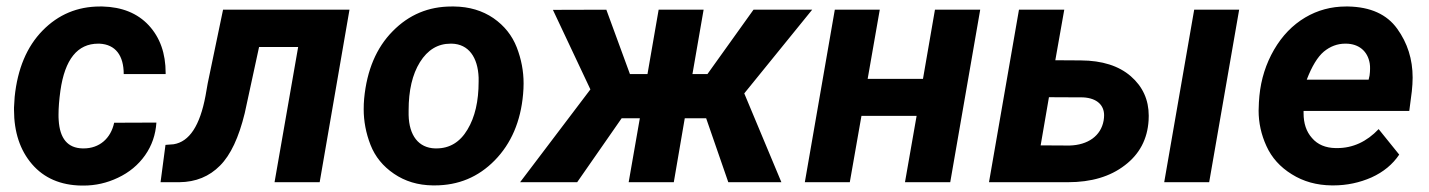

<svg xmlns="http://www.w3.org/2000/svg" viewBox="-20 -558 4375 588"><path d="M232.9 -103.5C187.5 -104.5 163.1 -133.3 159.7 -190.4C159.2 -195.8 159.2 -201.2 159.2 -206.5C159.2 -227.5 161.1 -252.4 165 -280.3C178.7 -376.5 217.3 -424.3 280.8 -424.3C282.2 -424.3 283.2 -424.3 284.7 -424.3C334 -421.9 358.9 -387.7 358.9 -331.1H487.3C487.3 -332 487.3 -333.5 487.3 -334.5C487.3 -394.5 470.2 -442.9 435.5 -480.5C400.9 -517.6 353.5 -536.6 293.9 -538.1C291 -538.1 288.6 -538.1 286.1 -538.1C217.3 -538.1 158.7 -513.7 110.4 -464.4C62 -415 33.7 -347.2 24.9 -261.2L22.9 -229C22.9 -226.6 22.9 -224.1 22.9 -221.7C22.9 -153.3 41.5 -97.7 78.1 -55.2C114.7 -12.7 165.5 9.3 229.5 10.3C231.4 10.3 233.9 10.3 235.8 10.3C272.5 10.3 307.6 2.4 341.3 -13.7C375.5 -29.8 403.3 -52.7 424.3 -82.5C445.3 -112.3 456.5 -145.5 459 -182.6L329.6 -182.1C319.3 -133.8 284.2 -103.5 236.3 -103.5C234.9 -103.5 233.9 -103.5 232.9 -103.5Z M663.1 -528.3 616.2 -303.2 609.4 -264.6C592.3 -173.3 560.1 -124 511.7 -116.2L486.8 -114.3L471.7 0H529.3C579.6 -0.5 621.1 -17.6 653.8 -50.8C686.5 -83.5 711.4 -137.2 729.5 -211.4L773.4 -414.1H893.1L820.8 0H959L1050.3 -528.3Z M1370.6 -538.1C1367.7 -538.1 1365.2 -538.1 1362.8 -538.1C1292.5 -538.1 1232.4 -513.2 1182.6 -462.4C1132.8 -412.1 1103.5 -343.3 1095.2 -255.9C1094.2 -245.1 1093.8 -234.4 1093.8 -223.6C1093.8 -187 1100.6 -150.4 1114.7 -114.3C1128.9 -78.1 1152.8 -48.8 1186.5 -25.9C1220.2 -2.9 1259.8 9.3 1305.7 9.8C1307.6 9.8 1309.1 9.8 1311 9.8C1383.8 9.8 1444.8 -15.6 1495.1 -66.9C1545.4 -118.2 1574.7 -186 1582 -270C1583 -281.2 1583.5 -292 1583.5 -302.7C1583.5 -339.8 1576.7 -376.5 1562.5 -413.1C1548.3 -449.2 1524.9 -479 1491.2 -502.4C1457.5 -525.4 1417 -537.6 1370.6 -538.1ZM1231.4 -205.6C1231.4 -210.4 1231.4 -215.3 1231.4 -220.2C1231.4 -280.8 1242.7 -330.1 1266.1 -367.7C1289.6 -405.3 1320.8 -424.3 1359.9 -424.3C1361.3 -424.3 1362.3 -424.3 1363.8 -424.3C1415 -422.9 1443.4 -382.8 1445.8 -320.3C1445.8 -316.4 1445.8 -312 1445.8 -308.1C1445.8 -248 1434.6 -199.2 1411.6 -161.1C1388.7 -122.6 1356.9 -103.5 1316.4 -103.5C1314.9 -103.5 1314 -103.5 1312.5 -103.5C1261.7 -105 1232.9 -143.1 1231.4 -205.6Z M2210.4 0H2373L2259.3 -272L2467.3 -528.3H2287.6L2146.5 -331.1H2100.6L2134.8 -528.3H1997.1L1962.9 -331.1H1909.2L1836.9 -528.3L1673.3 -527.8L1788.1 -284.2L1572.8 0H1747.6L1883.8 -195.8H1939.5L1905.3 0H2043.5L2077.1 -195.8H2142.6Z M2981.9 -528.3H2843.3L2806.6 -316.4H2637.2L2674.3 -528.3H2536.6L2444.8 0H2582.5L2618.2 -203.1H2787.1L2751.5 0H2890.1Z M3239.3 -528.3H3100.6L3008.8 0H3251C3321.8 0 3379.9 -17.1 3424.8 -51.8C3469.7 -85.9 3494.1 -131.8 3497.6 -189.5C3498 -194.3 3498 -198.7 3498 -203.6C3498 -252.4 3479.5 -293 3442.9 -324.7C3406.2 -356.4 3355.5 -372.6 3290 -373L3211.9 -373.5ZM3774.9 -528.3H3637.2L3545.4 0H3683.1ZM3297.4 -259.8C3340.8 -257.3 3361.3 -234.9 3361.3 -205.1C3361.3 -199.7 3360.8 -194.8 3359.9 -189C3351.6 -141.6 3311.5 -113.8 3255.4 -112.3L3167 -112.8L3192.4 -260.3Z M4058.6 9.8C4060.1 9.8 4062 9.8 4063.5 9.8C4104.5 9.8 4143.6 1.5 4180.2 -14.6C4216.8 -31.2 4245.1 -54.7 4265.1 -84.5L4202.1 -162.6C4165.5 -124 4123 -104.5 4075.2 -104.5C4073.2 -104.5 4071.8 -104.5 4070.3 -104.5C4039.6 -105 4015.1 -115.2 3998 -135.3C3980.5 -154.8 3972.2 -180.2 3972.2 -211.4C3972.2 -213.9 3972.2 -215.8 3972.2 -218.3H4295.9L4303.7 -278.3C4305.2 -293 4306.2 -306.6 4306.2 -320.3C4306.2 -376.5 4290.5 -426.3 4258.8 -470.2C4227.1 -514.2 4177.2 -536.6 4109.4 -538.1C4106.9 -538.1 4104.5 -538.1 4101.6 -538.1C4057.1 -538.1 4015.1 -526.9 3977.1 -504.4C3938.5 -481.4 3906.7 -448.7 3881.8 -405.8C3856.9 -362.8 3841.8 -315.4 3836.9 -264.2L3835.4 -244.6C3835 -236.3 3834.5 -227.5 3834.5 -219.2C3834.5 -182.1 3842.3 -146 3858.4 -110.8C3874.5 -75.2 3900.4 -46.4 3936 -24.4C3971.7 -2 4012.2 9.3 4058.6 9.8ZM4102.5 -424.3C4141.6 -423.8 4168.5 -401.4 4174.8 -363.8C4175.8 -358.4 4175.8 -353 4175.8 -347.2C4175.8 -340.8 4175.3 -334 4174.3 -326.7L4171.4 -314H3981.9C3997.6 -355 4015.1 -383.8 4034.2 -399.9C4053.7 -416 4075.7 -424.3 4099.6 -424.3C4100.6 -424.3 4101.6 -424.3 4102.5 -424.3Z"/></svg>

Font: Roboto
Style: Bold Italic
Weight: 700
Italic angle: -12°
Designer: Google
Version: Version 2.137; 2017